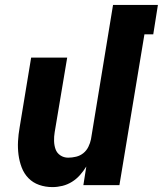

<svg xmlns="http://www.w3.org/2000/svg" viewBox="-20 -755 664 783"><path d="M194 8Q165 8 139.5 -1Q114 -10 96 -28.5Q78 -47 68.5 -72Q59 -97 55.5 -124Q52 -151 53.5 -179Q55 -207 60 -235L107 -520H254L203 -216Q200 -198 200.5 -180Q201 -162 206.5 -146.5Q212 -131 226 -121.5Q240 -112 258 -112Q274 -112 290.5 -116Q307 -120 320 -130.5Q333 -141 340.5 -156.5Q348 -172 351 -187L441 -735H624L605 -615H569L467 0H320L332 -76Q321 -58 306.5 -41.5Q292 -25 273.5 -13.5Q255 -2 234.5 3Q214 8 194 8Z"/></svg>

Font: Iosevka Heavy Extended
Style: Italic
Weight: 900
Width: 7
Italic angle: -9°
Monospace: yes
Designer: Belleve Invis
Foundry: Belleve Invis
Version: Version 32.5.0; ttfautohint (v1.8.4)